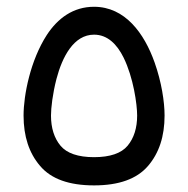

<svg xmlns="http://www.w3.org/2000/svg" viewBox="-20 -561 569 581"><path d="M264.6 0C339.8 0 394 -19.5 427.7 -58.6C461.4 -97.7 478 -148.4 478 -211.4C478 -252.9 468.8 -313 447.8 -372.1C416.5 -460.4 358.4 -540.5 264.6 -540.5C201.7 -540.5 154.8 -505.9 121.6 -455.1C72.3 -378.9 51.3 -273.9 51.3 -211.4C51.3 -148.4 67.9 -97.7 101.6 -58.6C134.8 -19.5 189 0 264.6 0ZM264.6 -456.1C305.2 -456.1 334 -427.2 354 -386.7C383.8 -326.2 395 -245.1 395 -211.4C395 -173.8 385.3 -143.1 366.2 -120.1C347.2 -97.2 313 -85.4 264.6 -85.4C216.3 -85.4 182.1 -97.2 163.1 -120.1C144 -143.1 134.3 -173.8 134.3 -211.4C134.3 -234.4 139.2 -276.9 150.9 -322.3C168.5 -389.2 203.1 -456.1 264.6 -456.1Z"/></svg>

Font: Vazirmatn
Style: Regular
Weight: 400
Designer: Saber Rastikerdar
Foundry: Saber Rastikerdar
Version: Version 33.003